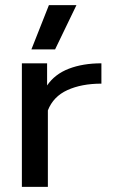

<svg xmlns="http://www.w3.org/2000/svg" viewBox="-20 -726 439 746"><path d="M170 -706H277L194 -534H102ZM65 -480H163V-394Q193 -438 247.5 -459Q302 -480 374 -480V-401Q297 -401 242 -376Q187 -351 166 -297V0H65Z"/></svg>

Font: Prompt
Style: Regular
Weight: 400
Designer: Katatrad Team
Foundry: CadsonDemak
Version: Version 1.001